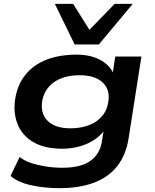

<svg xmlns="http://www.w3.org/2000/svg" viewBox="-20 -788 807 998"><path d="M290 190Q209 190 140 174.5Q71 159 35 126L82 28Q107 48 142.5 59.5Q178 71 219.5 77.5Q261 84 305 84Q398 84 448 49.5Q498 15 509 -49L521 -125H532Q512 -91 476 -65.5Q440 -40 395.5 -27.5Q351 -15 303 -15Q211 -15 152 -50Q93 -85 69.5 -147.5Q46 -210 62 -291Q74 -346 102 -386Q130 -426 171.5 -452.5Q213 -479 265.5 -491.5Q318 -504 378 -504Q454 -504 506.5 -473.5Q559 -443 573 -394H564L579 -494H715L648 -66Q634 19 589 76Q544 133 468.5 161.5Q393 190 290 190ZM346 -121Q396 -121 436.5 -135Q477 -149 505 -178Q533 -207 541 -248Q556 -317 516 -357Q476 -397 394 -397Q344 -397 304 -383Q264 -369 237.5 -341Q211 -313 201 -272Q187 -202 226 -161.5Q265 -121 346 -121ZM368 -557 265 -768H360L445 -633L576 -768H670L494 -557Z"/></svg>

Font: Nunito Sans 10pt Expanded
Style: Bold Italic
Weight: 700
Width: 7
Italic angle: -9°
Designer: Vernon Adams
Foundry: Vernon Adams
Version: Version 3.101;gftools[0.9.27]